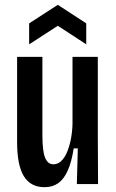

<svg xmlns="http://www.w3.org/2000/svg" viewBox="-20 -764 482 797"><path d="M165 13Q107 13 79 -32.5Q51 -78 51 -174V-528H156V-201Q156 -138 167 -110Q178 -82 202 -82Q219 -82 233 -94.5Q247 -107 257 -129.5Q267 -152 273.5 -183Q280 -214 281 -250V-528H386V-212L387 0H299L303 -148H286Q277 -91 261 -55.5Q245 -20 221.5 -3.5Q198 13 165 13ZM101 -580V-667L220 -744L338 -667V-580L220 -657Z"/></svg>

Font: Bricolage Grotesque 24pt Condensed Medium
Style: Regular
Weight: 500
Width: 3
Designer: Mathieu Triay
Foundry: Atelier Triay
Version: Version 1.001;gftools[0.9.33.dev8+g029e19f]